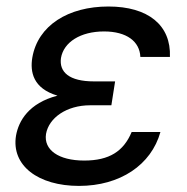

<svg xmlns="http://www.w3.org/2000/svg" viewBox="-20 -573 586 602"><path d="M340.9 -317.8H274.5C197.1 -317.8 164.8 -346.9 171.2 -391.3C179.7 -440.7 232.2 -474.4 306.1 -474.4C377.1 -474.4 418 -443.2 420.1 -394.5H512.8C516.7 -494.3 444.2 -552.6 320 -552.6C193.9 -552.6 98.7 -493.3 81.3 -392.4C73.9 -347.7 83.5 -295.8 160.2 -273.1C70 -249.6 38.4 -193.9 30.2 -147.7C14.9 -53.6 100.1 9.9 227.6 9.9C356.9 9.9 454.2 -56.1 483 -159.1H392.8C367.5 -98.7 322.8 -69.6 244 -69.6C163.4 -69.6 116.5 -103.3 124.3 -153.1C133.2 -203.5 188.6 -242.9 262.8 -242.9H329.2Z"/></svg>

Font: Margiela Sans Text
Style: Italic
Weight: 400
Italic angle: -9.39999°
Designer: Stefan Endress, Andreas Faust
Version: Version 1.100;FEAKit 1.0